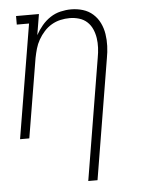

<svg xmlns="http://www.w3.org/2000/svg" viewBox="-53 -580 606 827"><g transform="rotate(-5 250.0 -166.5)"><path d="M295 205 382 -321Q386 -342 387 -363.5Q388 -385 385 -405Q382 -425 374 -443.5Q366 -462 351.5 -475.5Q337 -489 317 -495Q297 -501 276 -501Q256 -501 236 -496.5Q216 -492 198 -481.5Q180 -471 165.5 -455Q151 -439 140.5 -420.5Q130 -402 124.5 -382.5Q119 -363 115 -343L58 0H18L100 -493H47V-530H146L131 -440Q143 -462 159 -481Q175 -500 195.5 -513.5Q216 -527 239.5 -532.5Q263 -538 285 -538Q312 -538 336.5 -530.5Q361 -523 379.5 -506.5Q398 -490 409 -467.5Q420 -445 424 -419.5Q428 -394 427 -367.5Q426 -341 421 -315L335 205Z"/></g></svg>

Font: Iosevka Curly Slab XLtObl
Style: Regular
Weight: 200
Italic angle: -9°
Monospace: yes
Designer: Belleve Invis
Foundry: Belleve Invis
Version: Version 11.1.0; ttfautohint (v1.8.3)